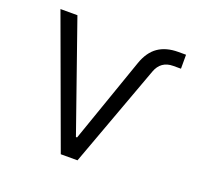

<svg xmlns="http://www.w3.org/2000/svg" viewBox="-100 -653 796 764"><g transform="rotate(20 297.5 -271.0)"><path d="M230.5 0 31.7 -542.5H103.5L263.7 -85H268.6L394.5 -445.8Q412.1 -496.1 445.8 -519.3Q479.5 -542.5 530.8 -542.5H563.5V-483.4H531.2Q478.5 -483.4 460.4 -433.6L301.3 0Z"/></g></svg>

Font: Inter 16pt Light
Style: Regular
Weight: 300
Version: Version 4.001;git-66647c0bb